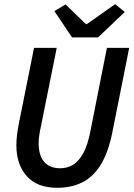

<svg xmlns="http://www.w3.org/2000/svg" viewBox="-20 -882 640 914"><path d="M252 12Q157 12 107.5 -43.5Q58 -99 58 -190Q58 -216 61 -239.5Q64 -263 69 -290L142 -654H250L175 -281Q170 -259 167 -239Q164 -219 164 -200Q164 -143 190 -112Q216 -81 266 -81Q300 -81 327.5 -97.5Q355 -114 376.5 -153Q398 -192 411 -261L489 -654H595L515 -253Q495 -154 458.5 -96Q422 -38 370 -13Q318 12 252 12ZM323 -704 239 -829 292 -861 389 -767H393L528 -862L574 -825L447 -704Z"/></svg>

Font: Source Code Pro ExtraLight SemiBold
Style: Italic
Weight: 600
Italic angle: -11°
Monospace: yes
Version: Version 1.016;hotconv 1.0.116;makeotfexe 2.5.65601